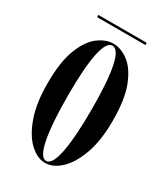

<svg xmlns="http://www.w3.org/2000/svg" viewBox="-156 -666 653 750"><g transform="rotate(30 171.0 -291.5)"><path d="M170.5 11Q135.5 11 101.8 -20.2Q68 -51.5 46 -112.8Q24 -174 24 -263.5Q24 -361.5 46.8 -419Q69.5 -476.5 103.2 -501.5Q137 -526.5 170.5 -526.5Q204 -526.5 238 -501.5Q272 -476.5 295 -419Q318 -361.5 318 -263.5Q318 -174 295.8 -112.8Q273.5 -51.5 239.8 -20.2Q206 11 170.5 11ZM170.5 2Q197.5 2 211 -67.2Q224.5 -136.5 224.5 -263.5Q224.5 -388 211 -452.8Q197.5 -517.5 170.5 -517.5Q144 -517.5 130.5 -452.8Q117 -388 117 -263.5Q117 -136.5 130.5 -67.2Q144 2 170.5 2ZM62.5 -584V-594H280.5V-584Z"/></g></svg>

Font: Imbue 100pt Medium
Style: Regular
Weight: 500
Designer: Tyler Finck
Foundry: Etcetera Type Company
Version: Version 1.102; ttfautohint (v1.8.3)